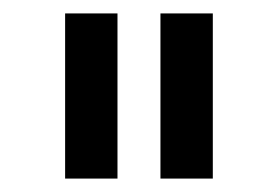

<svg xmlns="http://www.w3.org/2000/svg" viewBox="-20 -719 414 286"><path d="M77 -453V-699H155V-453ZM219 -453V-699H297V-453Z"/></svg>

Font: Montserrat_am3
Style: Regular
Weight: 400
Designer: Julieta Ulanovsky
Foundry: Julieta Ulanovsky, Armenina letters added by Vahan Hovhannisyan
Version: Version 2.001